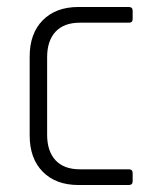

<svg xmlns="http://www.w3.org/2000/svg" viewBox="-20 -530 434 550"><path d="M360 -34V-11Q360 0 349 0H205Q140 0 102.5 -38Q65 -76 65 -142V-368Q65 -434 102.5 -472Q140 -510 205 -510H349Q360 -510 360 -499V-475Q360 -465 349 -465H209Q163 -465 139 -439Q115 -413 115 -366V-144Q115 -97 139 -71Q163 -45 209 -45H349Q360 -45 360 -34Z"/></svg>

Font: Rajdhani
Style: Regular
Weight: 400
Designer: Satya Rajpurohit, Jyotish Sonowal
Foundry: Indian Type Foundry
Version: Version 1.201;PS 1.0;hotconv 1.0.78;makeotf.lib2.5.61930; tt